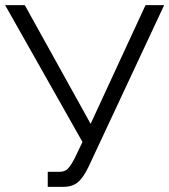

<svg xmlns="http://www.w3.org/2000/svg" viewBox="-20 -730 663 752"><path d="M167 2V-57H212Q233 -57 244.5 -68Q256 -79 272 -109L303 -174L0 -710H77L335 -245L550 -710H623L326 -75Q305 -32 283.5 -15Q262 2 226 2Z"/></svg>

Font: Raleway-v4020
Style: Regular
Weight: 400
Designer: Matt McInerney, Pablo Impallari, Rodrigo Fuenzalida
Foundry: Matt McInerney, Pablo Impallari, Rodrigo Fuenzalida
Version: Version 4.020;PS 004.020;hotconv 1.0.88;makeotf.lib2.5.64775